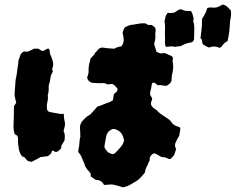

<svg xmlns="http://www.w3.org/2000/svg" viewBox="-20 -754 1032 840"><path d="M991 -693Q991 -690 990.5 -686.5Q990 -683 990 -680Q986 -664 985.5 -648Q985 -632 983 -615Q982 -606 980 -596Q978 -586 976 -575Q970 -571 965.5 -568Q961 -565 958 -561Q954 -558 951.5 -553Q949 -548 944 -546Q943 -546 942.5 -545.5Q942 -545 941 -545Q937 -546 932.5 -547.5Q928 -549 923 -550Q920 -550 916.5 -550.5Q913 -551 911 -550Q907 -550 902.5 -548.5Q898 -547 895 -546Q878 -552 866 -562Q865 -568 864 -575.5Q863 -583 857 -587Q859 -599 860 -609.5Q861 -620 862 -630Q864 -641 863.5 -652Q863 -663 865 -674Q868 -679 871.5 -683.5Q875 -688 877 -695Q881 -700 882.5 -706Q884 -712 887 -719Q889 -719 891 -720Q893 -721 896 -721Q898 -723 903 -721Q923 -720 929.5 -722Q936 -724 954 -734Q963 -733 973 -726L990 -708Q990 -704 990.5 -700.5Q991 -697 991 -693ZM829 -582Q826 -570 815 -568Q805 -567 795 -563.5Q785 -560 776 -555Q769 -551 761 -551Q753 -551 745 -549Q737 -552 727.5 -551Q718 -550 708 -549Q704 -549 704 -553Q703 -556 702.5 -558.5Q702 -561 702 -564V-589Q701 -606 702 -624Q703 -642 700 -660Q700 -664 701 -667Q702 -670 703 -674Q703 -678 705 -684Q707 -688 708.5 -690.5Q710 -693 711 -695Q716 -699 720.5 -697.5Q725 -696 729 -697Q734 -698 738 -698.5Q742 -699 745 -700Q750 -704 755.5 -707.5Q761 -711 766 -713Q773 -714 778.5 -711Q784 -708 790 -707Q795 -706 801 -706Q807 -706 813 -706Q817 -705 818.5 -701.5Q820 -698 821 -695Q823 -690 824.5 -684.5Q826 -679 827 -674Q827 -670 826 -667Q825 -664 826 -660Q831 -641 830 -623Q829 -605 829 -585ZM769 -191Q768 -184 767 -176Q766 -168 764 -160Q761 -154 757 -148Q753 -142 751 -135Q743 -124 747 -110Q750 -106 750 -100Q748 -94 746 -88Q744 -82 742 -76Q738 -72 735 -68Q732 -64 727 -59Q726 -59 723 -58.5Q720 -58 718 -59Q713 -61 708 -63.5Q703 -66 697 -66Q685 -66 673 -75Q665 -78 661 -82Q652 -84 647 -80Q642 -76 638 -70Q634 -64 635 -57Q635 -50 631 -44.5Q627 -39 626 -32Q616 -17 614 1Q606 11 597 21Q588 31 577 38Q564 46 550 54Q536 62 518 66Q514 64 512 63.5Q510 63 507 62Q489 57 481 55Q473 53 465 53Q457 53 438 55H435Q425 33 399 33Q394 29 388 25.5Q382 22 377 18V6Q374 1 370 -3.5Q366 -8 362 -12Q360 -15 357 -19.5Q354 -24 352 -28Q351 -32 349.5 -36.5Q348 -41 346 -45Q341 -56 336.5 -67.5Q332 -79 324 -86Q321 -96 324 -103Q327 -117 327.5 -129.5Q328 -142 331 -154Q333 -159 331 -163Q331 -171 331 -177Q331 -183 330 -189Q328 -206 338 -222Q345 -229 352.5 -237Q360 -245 370 -250Q374 -252 376.5 -254.5Q379 -257 382 -261Q394 -273 406 -288Q411 -289 415 -290.5Q419 -292 423 -293Q428 -295 433 -297.5Q438 -300 442 -301Q450 -305 457 -306Q461 -308 465.5 -310.5Q470 -313 474 -315Q475 -322 476 -328Q477 -334 478 -340Q480 -345 483.5 -347Q487 -349 490 -352Q493 -356 494 -361Q495 -366 492 -369L490 -371Q487 -374 485 -376.5Q483 -379 481 -381Q473 -388 463 -386Q457 -385 452 -385Q447 -385 440 -389Q437 -391 433 -390.5Q429 -390 425 -390Q413 -390 401 -390.5Q389 -391 378 -393Q369 -399 367 -401.5Q365 -404 361 -413Q362 -418 364 -423.5Q366 -429 367 -434Q368 -440 367.5 -445Q367 -450 368 -457Q368 -460 368.5 -464.5Q369 -469 370 -473Q372 -479 373.5 -485.5Q375 -492 376 -499Q378 -498 381 -503Q384 -508 385 -507Q390 -512 391.5 -514.5Q393 -517 397 -524Q403 -529 409 -537Q415 -545 428 -546Q436 -545 451 -543Q457 -542 463.5 -542Q470 -542 477 -541Q482 -541 485.5 -543.5Q489 -546 493 -547Q498 -549 503 -550Q508 -551 512 -552Q519 -562 520.5 -572Q522 -582 520 -592Q519 -597 518.5 -601.5Q518 -606 516 -610Q518 -618 520.5 -623.5Q523 -629 527 -634Q527 -636 529 -636Q537 -640 545.5 -643Q554 -646 562 -646Q570 -647 577 -648.5Q584 -650 591 -651Q596 -652 601 -652Q606 -652 611 -652Q620 -652 627 -645H644Q648 -642 651.5 -639Q655 -636 659 -633Q661 -625 661 -620Q660 -614 659.5 -608Q659 -602 660 -595Q660 -592 659.5 -589Q659 -586 659 -582Q658 -578 657 -572.5Q656 -567 654 -562L665 -527Q679 -521 683 -520.5Q687 -520 700 -522L726 -511Q734 -507 735.5 -504.5Q737 -502 736 -493Q735 -489 735.5 -484.5Q736 -480 737 -475Q738 -465 737.5 -456Q737 -447 735 -437Q732 -427 731.5 -418Q731 -409 730 -399Q727 -392 721.5 -387.5Q716 -383 710 -379Q700 -378 690 -380.5Q680 -383 670 -381Q667 -384 663 -387Q659 -390 656 -392Q644 -394 644 -384Q643 -376 641 -367Q639 -358 637 -350Q635 -337 643 -329Q644 -328 644.5 -326Q645 -324 646 -323Q645 -316 642 -309.5Q639 -303 641 -296Q645 -285 658 -277Q661 -275 664.5 -272.5Q668 -270 670 -267Q680 -257 691.5 -250Q703 -243 714 -235Q718 -232 721.5 -229.5Q725 -227 728 -222Q740 -204 759 -200Q767 -199 769 -191ZM262 -139Q259 -134 255.5 -128Q252 -122 248 -116V-107Q246 -102 242 -99.5Q238 -97 235 -93Q224 -86 217 -92Q216 -94 215 -94Q214 -94 212 -95Q207 -95 207 -92Q206 -85 201 -80.5Q196 -76 190 -71Q183 -70 175 -69Q167 -68 158 -67Q149 -62 139 -56.5Q129 -51 118 -46Q116 -47 112 -47.5Q108 -48 103 -49Q96 -54 91.5 -61Q87 -68 78 -69Q71 -76 68 -84Q65 -92 63 -99Q61 -111 59.5 -122.5Q58 -134 59 -147Q59 -162 46 -166Q44 -166 44 -168Q39 -185 39 -200Q40 -223 40.5 -245Q41 -267 41 -289Q44 -293 46 -297Q48 -301 51 -305Q49 -313 47 -321Q45 -329 44 -335Q44 -346 44.5 -355Q45 -364 46 -373Q47 -385 47.5 -395.5Q48 -406 51 -417Q53 -426 54 -435Q55 -444 56 -452Q58 -462 59 -471Q60 -480 61 -491Q63 -496 65.5 -502Q68 -508 70 -515Q71 -520 84 -529Q89 -528 100 -528Q107 -530 114 -533.5Q121 -537 129 -541H147Q152 -538 156 -536Q160 -534 163 -531Q172 -531 179 -536.5Q186 -542 193 -541Q197 -535 197 -535Q197 -526 200 -515Q203 -510 205 -504Q207 -498 209 -492Q216 -474 210 -458Q207 -450 210 -445Q210 -444 211 -441.5Q212 -439 210 -438Q202 -426 200.5 -411.5Q199 -397 194 -383Q193 -381 193 -377.5Q193 -374 193 -370Q194 -359 191 -345Q189 -341 189 -336Q191 -322 187.5 -309Q184 -296 185 -282Q185 -272 192 -266Q204 -262 216 -260.5Q228 -259 240 -256Q245 -255 249.5 -255.5Q254 -256 259 -256Q259 -252 259.5 -247.5Q260 -243 260 -238Q263 -224 264 -216.5Q265 -209 263.5 -202Q262 -195 258 -181Q263 -172 263.5 -161.5Q264 -151 262 -139ZM523 -140Q522 -145 520 -151Q518 -157 516 -162Q508 -179 491 -186Q475 -195 459 -182Q449 -173 446 -163Q443 -151 441 -138.5Q439 -126 437 -114Q437 -109 438 -107Q443 -98 449 -91.5Q455 -85 465 -82Q475 -77 483 -84Q488 -89 493.5 -94.5Q499 -100 503 -105Q510 -112 515 -120Q520 -128 523 -140Z"/></svg>

Font: Daruma Drop One
Style: Regular
Weight: 400
Designer: Maniackers Design
Version: Version 1.000